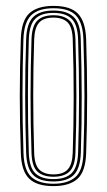

<svg xmlns="http://www.w3.org/2000/svg" viewBox="-20 -626 363 652"><path d="M161.5 6Q104.2 6 78.4 -20.1Q52.5 -46.2 50.8 -105.5Q47.2 -205.5 47.2 -299.4Q47.2 -393.2 50.8 -494.8Q53 -557.2 80.5 -581.6Q108 -606 161.5 -606Q219.5 -606 244.9 -579.5Q270.2 -553 272.5 -493.8Q275.8 -394.2 275.9 -300Q276 -205.8 272.5 -104.8Q270.2 -42.8 242.8 -18.4Q215.2 6 161.5 6ZM161.5 -2Q209 -2 235.1 -23.8Q261.2 -45.5 263.2 -104.8Q266.8 -206 266.8 -298.8Q266.8 -391.5 263.2 -493.2Q261.5 -547.5 238.5 -572.8Q215.5 -598 161.5 -598Q110.5 -598 86 -574.2Q61.5 -550.5 59.5 -492.2Q56.5 -402 56.4 -306.2Q56.2 -210.5 59.8 -105Q61.8 -46.5 87.4 -24.2Q113 -2 161.5 -2ZM161.5 -9.8Q113.5 -9.8 92 -32.5Q70.5 -55.2 68.8 -107.5Q65.8 -197 65.5 -295Q65.2 -393 68.8 -492.5Q70.5 -546.5 93 -568.4Q115.5 -590.2 161.5 -590.2Q206.2 -590.2 229.4 -569.1Q252.5 -548 254.2 -494.2Q257.2 -397.2 257.5 -302.5Q257.8 -207.8 254.5 -107Q252.5 -53.5 230.1 -31.6Q207.8 -9.8 161.5 -9.8ZM161.5 -17.8Q203 -17.8 223.2 -37.8Q243.5 -57.8 245.2 -107.2Q248.2 -195.2 248.4 -292.2Q248.5 -389.2 245.2 -492Q243.8 -542.2 223.2 -562.2Q202.8 -582.2 161.5 -582.2Q120 -582.2 99.8 -562.1Q79.5 -542 77.8 -492.2Q75 -404.8 74.8 -308Q74.5 -211.2 77.8 -107.2Q79.5 -56.8 100.4 -37.2Q121.2 -17.8 161.5 -17.8ZM161.5 -25.8Q126.2 -25.8 107.2 -43.2Q88.2 -60.8 87 -107.5Q80.5 -298.2 87 -491.8Q88.2 -536.8 106.2 -555.5Q124.2 -574.2 161.5 -574.2Q197 -574.2 215.9 -556.5Q234.8 -538.8 236.2 -492Q239.2 -397.2 239.4 -300.5Q239.5 -203.8 236.2 -107.8Q234.8 -62.2 216.5 -44Q198.2 -25.8 161.5 -25.8ZM161.5 -33.8Q195 -33.8 210.4 -51Q225.8 -68.2 227 -108Q230 -199 230.2 -293.6Q230.5 -388.2 227 -491.8Q225.8 -534 209.4 -550.1Q193 -566.2 161.5 -566.2Q127.8 -566.2 112.5 -548.8Q97.2 -531.2 96 -491.2Q92.8 -393.8 92.8 -302Q92.8 -210.2 96 -107.8Q97.2 -66 113.6 -49.9Q130 -33.8 161.5 -33.8Z"/></svg>

Font: Big Shoulders Inline Display Light
Style: Regular
Weight: 300
Designer: Patric King
Foundry: XO Type Co
Version: Version 1.000